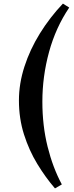

<svg xmlns="http://www.w3.org/2000/svg" viewBox="-20 -834 411 1065"><path d="M85 -277Q85 -370 115.5 -464.5Q146 -559 201 -648Q256 -737 329 -814L364 -792Q289 -681 252 -545.5Q215 -410 215 -270Q215 -137 244 -20.5Q273 96 323 189L285 211Q233 151 187 75.5Q141 0 113 -88.5Q85 -177 85 -277Z"/></svg>

Font: Literata 36pt SemiBold
Style: Italic
Weight: 600
Italic angle: -2°
Designer: Latin by Veronika Burian and Jose Scaglione. Greek by Irene Vlachou. Cyrillic by Vera Evstafieva
Foundry: TypeTogether
Version: Version 3.002